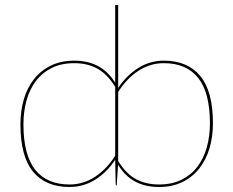

<svg xmlns="http://www.w3.org/2000/svg" viewBox="-20 -740 931 766"><path d="M443.5 0Q441.5 0 441.5 -8L439.5 -102.5Q406.5 -52.5 359.8 -23.2Q313 6 257.5 6Q162 6 111.8 -55.2Q61.5 -116.5 61.5 -244Q61.5 -297 75 -343.5Q88.5 -390 115.5 -424.2Q142.5 -458.5 182.8 -478.2Q223 -498 276.5 -498Q330.5 -498 371 -476.5Q411.5 -455 439.5 -410V-720H451.5V-389Q484.5 -439 531.2 -468.5Q578 -498 633.5 -498Q728.5 -498 779 -436.8Q829.5 -375.5 829.5 -248Q829.5 -194.5 815.8 -148.2Q802 -102 775 -67.8Q748 -33.5 707.8 -13.8Q667.5 6 614.5 6Q560 6 519.5 -15.5Q479 -37 451 -82.5L445.5 0ZM633.5 -488Q579 -488 532.2 -457.5Q485.5 -427 451.5 -373V-97.5Q483.5 -46 523 -25Q562.5 -4 614.5 -4Q666 -4 704 -22.8Q742 -41.5 767.2 -74.5Q792.5 -107.5 805 -152Q817.5 -196.5 817.5 -248Q817.5 -370 770.8 -429Q724 -488 633.5 -488ZM257.5 -4Q312 -4 358.8 -34.5Q405.5 -65 439.5 -118.5V-394Q407 -445.5 367.5 -466.8Q328 -488 276.5 -488Q225 -488 187 -469.2Q149 -450.5 123.8 -417.5Q98.5 -384.5 86 -340Q73.5 -295.5 73.5 -244Q73.5 -122 120.2 -63Q167 -4 257.5 -4Z"/></svg>

Font: Lato Hairline
Style: Regular
Weight: 100
Designer: Lukasz Dziedzic
Foundry: tyPoland Lukasz Dziedzic
Version: Version 2.007; 2014-02-27